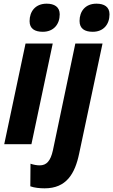

<svg xmlns="http://www.w3.org/2000/svg" viewBox="-20 -785 616 1045"><path d="M485 -612C543 -612 576 -652 576 -707C576 -748 547 -765 505 -765C444 -765 413 -723 413 -671C413 -629 441 -612 485 -612ZM213 -612C272 -612 305 -653 305 -707C305 -748 275 -765 234 -765C173 -765 141 -723 141 -670C141 -629 169 -612 213 -612ZM3 0H151L267 -548H119ZM223 240C341 240 388 161 411 50L538 -548H390L268 33C255 92 233 115 196 115C181 115 163 112 146 106L145 229C167 237 196 240 223 240Z"/></svg>

Font: Noto Sans Display SemiCondensed Extra
Style: Italic
Weight: 800
Width: 4
Italic angle: -12°
Designer: Monotype Design Team
Foundry: Monotype Imaging Inc.
Version: Version 1.900